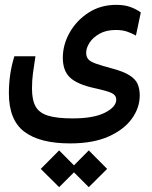

<svg xmlns="http://www.w3.org/2000/svg" viewBox="-20 -417 626 791"><path d="M269 173.8Q144 173.8 80.3 125.7Q16.6 77.6 16.6 -32.7Q16.6 -70.3 21.7 -107.7Q26.9 -145 39.1 -185.1H126Q119.6 -143.6 115.7 -114.5Q111.8 -85.4 111.8 -52.2Q111.8 -4.9 126.7 21.7Q141.6 48.3 178.2 59.6Q214.8 70.8 278.8 70.8Q366.2 70.8 412.6 47.1Q459 23.4 459 -6.8Q459 -23.9 441.4 -33Q423.8 -42 368.2 -54.2Q298.8 -69.3 268.8 -97.2Q238.8 -125 238.8 -179.2Q238.8 -232.9 267.1 -283Q295.4 -333 345 -365Q394.5 -397 459 -397Q492.7 -397 516.6 -388.4Q540.5 -379.9 560.1 -365.7L540 -270.5Q522.5 -280.3 503.2 -286.9Q483.9 -293.5 457.5 -293.5Q417.5 -293.5 390.1 -278.1Q362.8 -262.7 348.9 -241Q335 -219.2 335 -199.7Q335 -183.1 343.5 -173.1Q352.1 -163.1 374.5 -155Q397 -147 439 -135.7Q488.8 -122.6 513.9 -106.4Q539.1 -90.3 547.4 -70.1Q555.7 -49.8 555.7 -23.9Q555.7 26.9 523.2 72Q490.7 117.2 427 145.5Q363.3 173.8 269 173.8ZM345.7 354 284.7 293 223.6 354 147.9 278.8 223.6 202.6 284.7 264.2 345.7 202.6 421.4 278.8Z"/></svg>

Font: CaskaydiaCove NFP
Style: Regular
Weight: 400
Designer: Aaron Bell
Foundry: Saja Typeworks
Version: Version 2111.001; VTT 6.35;Nerd Fonts 3.1.1